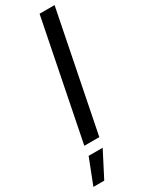

<svg xmlns="http://www.w3.org/2000/svg" viewBox="-272 -783 804 1042"><g transform="rotate(-30 129.5 -262.0)"><path d="M285 -742 137 0H43L191 -742ZM36 59H124L42 218H-26Z"/></g></svg>

Font: Gontserrat
Style: Italic
Weight: 400
Italic angle: -11.3°
Designer: Julieta Ulanovsky
Foundry: Julieta Ulanovsky
Version: Version 6.001